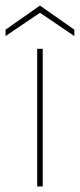

<svg xmlns="http://www.w3.org/2000/svg" viewBox="-86 -672 288 692"><path d="M48 0V-496H68V0ZM-66 -542V-565L58 -652L182 -565V-542L58 -626Z"/></svg>

Font: DM Sans 36pt Thin
Style: Regular
Weight: 250
Designer: Colophon Foundry, Jonny Pinhorn
Foundry: Colophon Foundry
Version: Version 4.004;gftools[0.9.30]